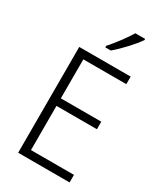

<svg xmlns="http://www.w3.org/2000/svg" viewBox="-231 -1034 956 1122"><g transform="rotate(30 247.0 -473.5)"><path d="M401 -939V-947H335C308 -902 263 -842 224 -798V-788H261C308 -827 372 -896 401 -939ZM438 0V-51H148V-349H421V-400H148V-663H438V-714H91V0Z"/></g></svg>

Font: Noto Sans Telugu SemiCondensed Light
Style: Regular
Weight: 300
Width: 4
Designer: Jelle Bosma - Monotype Design Team
Foundry: Monotype Imaging Inc.
Version: Version 2.005